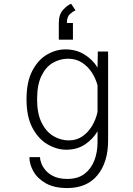

<svg xmlns="http://www.w3.org/2000/svg" viewBox="-20 -768 690 999"><path d="M325.5 11Q276 11 228.2 -16.5Q180.5 -44 149.2 -102Q118 -160 118 -251Q118 -342 148 -399.5Q178 -457 224.5 -484Q271 -511 320.5 -511Q377 -511 420 -484Q463 -457 487.5 -416.5L489 -500H542.5V-38Q542.5 76.5 487.2 143.5Q432 210.5 330 210.5Q262.5 210.5 219 186Q175.5 161.5 154.2 124.2Q133 87 133 49.5H188Q188 62.5 195 81.5Q202 100.5 218.2 119.2Q234.5 138 262 150.5Q289.5 163 330.5 163Q385 163 419.5 136.8Q454 110.5 470.8 67.2Q487.5 24 487.5 -27.5V-85Q463.5 -44 422.2 -16.5Q381 11 325.5 11ZM173 -251Q173 -176.5 196.8 -129.2Q220.5 -82 258.2 -59.8Q296 -37.5 338 -37.5Q379 -37.5 409.5 -59Q440 -80.5 459.8 -114.2Q479.5 -148 487.5 -186V-323.5Q478.5 -358.5 458 -390.5Q437.5 -422.5 406.2 -442.5Q375 -462.5 334 -462.5Q292 -462.5 255.2 -441.2Q218.5 -420 195.8 -373.5Q173 -327 173 -251ZM359.5 -648.5V-561.5H286V-648.5Q286 -693 308.2 -717Q330.5 -741 350 -748.5L373 -714Q359 -708.5 343.5 -694.2Q328 -680 328 -648.5Z"/></svg>

Font: Trispace ExtraLight
Style: Regular
Weight: 200
Designer: Tyler Finck
Foundry: Etcetera Type Company
Version: Version 1.210; ttfautohint (v1.8.3)